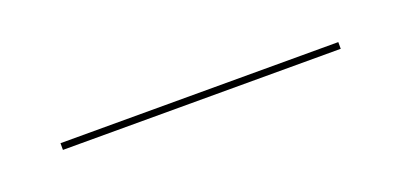

<svg xmlns="http://www.w3.org/2000/svg" viewBox="-18 -390 326 156"><g transform="rotate(-20 145.0 -312.0)"><path d="M24.9 -314.9H265.1V-309.1H24.9Z"/></g></svg>

Font: Moniqa Black Display
Style: Regular
Weight: 900
Designer: Rajesh Rajput
Foundry: Rajesh Rajput
Version: Version 1.000